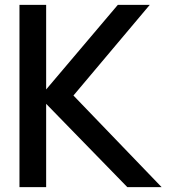

<svg xmlns="http://www.w3.org/2000/svg" viewBox="-20 -770 698 790"><path d="M503.9 0 169.9 -342.8V0H60.1V-750H169.9V-401.9L464.8 -750H596.2L282.2 -377L645 0Z"/></svg>

Font: Oakes Grotesk
Style: Medium
Weight: 500
Designer: Samuel Oakes
Foundry: Samuel Oakes
Version: Version 1.0 | wf-rip DC20170320